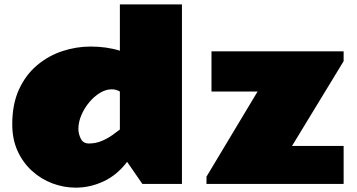

<svg xmlns="http://www.w3.org/2000/svg" viewBox="-20 -842 1636 879"><path d="M36.1 -272.9Q36.1 -365.2 66.9 -432.4Q97.7 -499.5 149.7 -543.2Q201.7 -586.9 265.4 -607.9Q329.1 -628.9 395 -628.9Q429.7 -628.9 463.6 -624.3Q497.6 -619.6 528.8 -609.9V-821.8H813V0H631.8L562 -101.1Q516.1 -40.5 454.3 -11.7Q392.6 17.1 327.1 17.1Q272 17.1 220 -2.4Q168 -22 126.5 -59.6Q85 -97.2 60.5 -150.9Q36.1 -204.6 36.1 -272.9ZM387.2 -185.1Q418 -185.1 444.8 -196.3Q471.7 -207.5 493.2 -222.7Q514.6 -237.8 528.8 -249V-422.9Q512.2 -433.1 491.2 -433.1Q464.4 -433.1 437.5 -416.7Q410.6 -400.4 388.2 -373.3Q365.7 -346.2 352.3 -314.5Q338.9 -282.7 338.9 -252Q338.9 -229 349.9 -207Q360.8 -185.1 387.2 -185.1ZM1159.2 -422.9H948.2V-606.9H1553.2V-562L1316.9 -173.8H1553.2V0H925.3V-33.2Z"/></svg>

Font: Rammetto One
Style: Regular
Weight: 400
Designer: Vernon Adams
Foundry: Vernon Adams
Version: Version 1.100; ttfautohint (v1.8.4.7-5d5b)